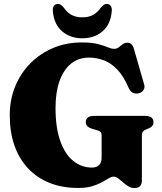

<svg xmlns="http://www.w3.org/2000/svg" viewBox="-20 -935 823 975"><path d="M700.5 -19Q700.5 0.5 691 10.2Q681.5 20 662 20Q645.5 20 631.8 11.2Q618 2.5 605 -9Q592 -20.5 580.2 -29.2Q568.5 -38 557.5 -38Q546 -38 531.5 -29.2Q517 -20.5 496.8 -9.2Q476.5 2 447.8 10.8Q419 19.5 377.5 19.5Q295.5 19.5 231 -6.5Q166.5 -32.5 121.5 -81Q76.5 -129.5 53 -197.2Q29.5 -265 29.5 -349.5Q29.5 -429 57.2 -496.5Q85 -564 134.8 -614Q184.5 -664 251 -691.8Q317.5 -719.5 395.5 -719.5Q445.5 -719.5 476.5 -711.5Q507.5 -703.5 526.5 -695.2Q545.5 -687 559 -687Q573.5 -687 583 -694.8Q592.5 -702.5 602.5 -710.2Q612.5 -718 627.5 -718Q639.5 -718 647.8 -710Q656 -702 661 -683.5L712.5 -504.5Q716.5 -489.5 708.5 -477.5Q700.5 -465.5 685.5 -461.5Q669 -457.5 655.2 -463.8Q641.5 -470 634 -487Q608 -548.5 575.2 -582.2Q542.5 -616 505.8 -629.2Q469 -642.5 432 -642.5Q378.5 -642.5 340.5 -611.5Q302.5 -580.5 282.2 -523.2Q262 -466 262 -387Q262 -286.5 286 -219Q310 -151.5 352 -117.8Q394 -84 448 -84Q460.5 -84 469.5 -88Q478.5 -92 484.5 -98.5Q490.5 -105 493.2 -114.2Q496 -123.5 496 -134.5V-248.5Q496 -259 491 -264.5Q486 -270 470.5 -274.5L448 -281Q433 -285.5 424.2 -293.8Q415.5 -302 415.5 -314.5Q415.5 -329.5 425.8 -338Q436 -346.5 457.5 -346.5H717Q739 -346.5 749.2 -338Q759.5 -329.5 759.5 -315Q759.5 -303 753.2 -295.5Q747 -288 734 -282.5L722.5 -278Q712.5 -274 706.5 -267.5Q700.5 -261 700.5 -248.5ZM398 -847Q430.5 -847 452.8 -859.2Q475 -871.5 492 -896Q499.5 -905 506.5 -910Q513.5 -915 521.5 -915Q535.5 -915 542.5 -904.8Q549.5 -894.5 547.5 -878Q542 -811.5 500.8 -776Q459.5 -740.5 398 -740.5Q337 -740.5 295.5 -776Q254 -811.5 248.5 -878Q246.5 -894.5 253.5 -904.8Q260.5 -915 274.5 -915Q283 -915 289.8 -910Q296.5 -905 304 -896Q322 -870 344.8 -858.5Q367.5 -847 398 -847Z"/></svg>

Font: Fraunces Black
Style: Regular
Weight: 900
Version: Version 1.000;[b76b70a41]